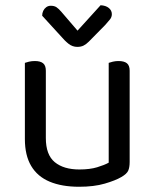

<svg xmlns="http://www.w3.org/2000/svg" viewBox="-20 -700 590 733"><path d="M75 -169V-260H155V-173Q155 -109 189 -81Q223 -53 283 -53Q323 -53 351 -61.5Q379 -70 395 -79V-260H475V-82Q475 -61 469.5 -48.5Q464 -36 443 -24Q421 -11 380 1Q339 13 282 13Q216 13 169.5 -6.5Q123 -26 99 -66.5Q75 -107 75 -169ZM475 -208H395V-460Q400 -462 410.5 -464.5Q421 -467 432 -467Q454 -467 464.5 -458.5Q475 -450 475 -430ZM155 -208H75V-460Q80 -462 90.5 -464.5Q101 -467 113 -467Q134 -467 144.5 -458.5Q155 -450 155 -430ZM215 -654 276 -583 364 -680Q384 -679 395.5 -669.5Q407 -660 407 -646Q407 -635 400 -626Q393 -617 382 -605L319 -541Q309 -531 299 -526Q289 -521 275 -521Q266 -521 257.5 -524Q249 -527 241.5 -533Q234 -539 226 -547L141 -640Q141 -650 145 -658.5Q149 -667 156.5 -672.5Q164 -678 174 -678Q187 -678 195.5 -672.5Q204 -667 215 -654Z"/></svg>

Font: Baloo Tammudu 2
Style: Regular
Weight: 400
Designer: Maithili Shingre, Omkar Shende and Ek Type
Foundry: Ek Type
Version: Version 1.700